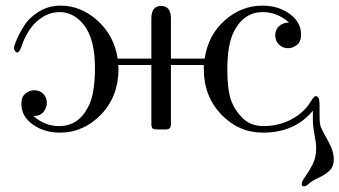

<svg xmlns="http://www.w3.org/2000/svg" viewBox="-20 -462 1211 685"><path d="M29.8 -290Q29.8 -297.9 39.3 -320.3Q48.8 -342.8 66.9 -371.3Q85 -399.9 119.4 -420.9Q153.8 -441.9 195.8 -441.9Q269 -441.9 328.1 -388.4Q387.2 -335 399.9 -252.9H520V-396Q520 -440.9 554.9 -440.9Q589.8 -440.9 589.8 -396V-252.9H710Q723.1 -337.9 782.5 -389.9Q841.8 -441.9 916 -441.9Q973.1 -441.9 1013.7 -412.4Q1054.2 -382.8 1054.2 -337.9Q1054.2 -313 1039.1 -301.5Q1023.9 -290 1007.8 -290Q988.8 -290 975.3 -303Q961.9 -315.9 961.9 -335.9Q961.9 -356 975.3 -368.4Q988.8 -380.9 1011.2 -381.8Q968.3 -418.9 918 -418.9Q851.1 -418.9 815.9 -352.1Q791 -306.2 791 -212.9Q791 -143.1 804.2 -105Q816.4 -69.8 845.2 -41Q874 -12.2 919.9 -12.2Q974.1 -12.2 1019.5 -36.1Q1064.9 -60.1 1088.9 -100.1Q1100.1 -119.1 1106 -119.1Q1120.1 -119.1 1120.1 -89.8V-51.8Q1120.1 -22 1124 -10.5Q1127.9 1 1153.8 46.9Q1170.9 79.1 1170.9 105Q1170.9 130.9 1157.5 145Q1144 159.2 1117.9 171.6Q1091.8 184.1 1081.1 193.8Q1072.3 202.6 1065.2 202.9Q1058.1 203.1 1056.6 197Q1055.2 190.9 1061 180.2Q1062 178.2 1071 165Q1080.1 151.9 1084.5 144.5Q1088.9 137.2 1095.5 124Q1102.1 110.8 1105 96.9Q1107.9 83 1107.9 67.9Q1107.9 47.9 1102.1 18.3Q1096.2 -11.2 1096.2 -39.1V-65.9H1095.2Q1031.2 11.2 918 11.2Q831.1 11.2 769 -54Q707 -119.1 707 -216.8V-230H589.8V-21Q589.8 -7.8 585 -3.9Q580.1 0 567.9 0H543Q529.8 0 524.9 -3.4Q520 -6.8 520 -21V-230H401.9Q401.9 -228 402.3 -224.1Q402.8 -220.2 402.8 -216.8Q402.8 -117.7 340.3 -53.2Q277.8 11.2 193.8 11.2Q137.7 11.2 96.9 -17.8Q56.2 -46.9 56.2 -91.8Q56.2 -116.7 71 -128.4Q85.9 -140.1 102.1 -140.1Q121.1 -140.1 134 -127.7Q147 -115.2 147 -95.2Q147 -78.1 136 -63.5Q125 -48.8 99.1 -47.9Q141.1 -11.7 190.9 -12.2Q258.8 -12.2 293.9 -79.1Q318.8 -125 318.8 -219.2Q318.8 -325.2 277.8 -375Q241.7 -418.9 192.9 -418.9Q149.9 -418.9 113 -387Q76.2 -355 56.2 -294.9Q49.3 -274.9 41 -274.9Q37.1 -274.9 33.4 -280.5Q29.8 -286.1 29.8 -290Z"/></svg>

Font: CMU Serif Upright Italic
Style: UprightItalic
Weight: 500
Version: Version 0.7.0